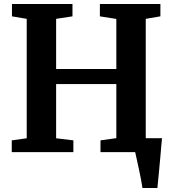

<svg xmlns="http://www.w3.org/2000/svg" viewBox="-20 -763 865 963"><path d="M694.5 180Q692.5 163.5 687.5 138.2Q682.5 113 676.8 85.8Q671 58.5 665.8 35.5Q660.5 12.5 658 0L619 -70H792.5Q791 -54.5 788.8 -29Q786.5 -3.5 784 26.5Q781.5 56.5 778.5 86.2Q775.5 116 773.2 141Q771 166 769.5 180ZM114 -69.5V-668.5L40 -681V-743H343.5V-681L261.5 -668.5V-417H563.5V-668L481 -681V-743H784.5V-681L711 -668.5V-69.5L785.5 -59V0H484V-59L563.5 -70V-341.5H261.5V-69.5L348 -59V0H39V-59Z"/></svg>

Font: Merriweather 20pt
Style: Bold
Weight: 700
Version: Version 2.100